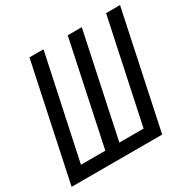

<svg xmlns="http://www.w3.org/2000/svg" viewBox="-158 -871 1028 1029"><g transform="rotate(-30 356.0 -357.0)"><path d="M-0.5 0 150.9 -713.9H237.8L102.1 -77.6H252.9L387.7 -713.9H474.6L339.8 -77.6H489.7L625 -713.9H711.4L560.1 0Z"/></g></svg>

Font: Open Sans Condensed Medium
Style: Italic
Weight: 500
Width: 3
Italic angle: -12°
Designer: Monotype Design Team
Foundry: Monotype Imaging Inc.
Version: Version 3.000